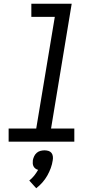

<svg xmlns="http://www.w3.org/2000/svg" viewBox="-20 -755 540 1023"><path d="M26 0V-70H173L272 -665H147V-735H362L252 -70H376V0ZM173 248 136 207Q151 195 162.5 180.5Q174 166 183 150Q175 148 168.5 143Q162 138 158.5 131Q155 124 154.5 115.5Q154 107 155 99Q157 88 162 77.5Q167 67 175.5 59.5Q184 52 195 49Q206 46 217 46Q228 46 238 49Q248 52 254 59.5Q260 67 261.5 77.5Q263 88 261 99Q258 120 250.5 140.5Q243 161 232 180.5Q221 200 206 217Q191 234 173 248Z"/></svg>

Font: Iosevka Curly Oblique
Style: Regular
Weight: 400
Italic angle: -9°
Monospace: yes
Designer: Belleve Invis
Foundry: Belleve Invis
Version: Version 11.1.0; ttfautohint (v1.8.3)